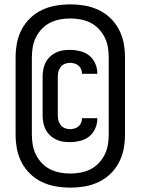

<svg xmlns="http://www.w3.org/2000/svg" viewBox="-20 -777 640 874"><path d="M300 77Q267 77 234.5 71.5Q202 66 172 52Q142 38 118 15Q94 -8 78.5 -37.5Q63 -67 57 -99.5Q51 -132 51 -165V-515Q51 -548 57 -580.5Q63 -613 78.5 -642.5Q94 -672 118 -695Q142 -718 172 -732Q202 -746 234.5 -751.5Q267 -757 300 -757Q333 -757 365.5 -751.5Q398 -746 428 -732Q458 -718 482 -695Q506 -672 521.5 -642.5Q537 -613 543 -580.5Q549 -548 549 -515V-165Q549 -132 543 -99.5Q537 -67 521.5 -37.5Q506 -8 482 15Q458 38 428 52Q398 66 365.5 71.5Q333 77 300 77ZM300 13Q324 13 347.5 8.5Q371 4 392 -6.5Q413 -17 429.5 -34.5Q446 -52 456.5 -73Q467 -94 471 -117.5Q475 -141 475 -165V-515Q475 -539 471 -562.5Q467 -586 456.5 -607Q446 -628 429.5 -645.5Q413 -663 392 -673.5Q371 -684 347.5 -688.5Q324 -693 300 -693Q276 -693 252.5 -688.5Q229 -684 208 -673.5Q187 -663 170.5 -645.5Q154 -628 143.5 -607Q133 -586 129 -562.5Q125 -539 125 -515V-165Q125 -141 129 -117.5Q133 -94 143.5 -73Q154 -52 170.5 -34.5Q187 -17 208 -6.5Q229 4 252.5 8.5Q276 13 300 13ZM298 -130Q282 -130 265.5 -132.5Q249 -135 234 -142.5Q219 -150 207 -161.5Q195 -173 187.5 -188Q180 -203 177 -219Q174 -235 174 -252V-428Q174 -445 177 -461Q180 -477 187.5 -492Q195 -507 207 -518.5Q219 -530 234 -537.5Q249 -545 265.5 -547.5Q282 -550 298 -550Q321 -550 344 -544.5Q367 -539 385 -525Q403 -511 413 -489Q423 -467 423 -444V-441H353V-443Q353 -453 349 -462.5Q345 -472 337 -478.5Q329 -485 319 -488Q309 -491 298 -491Q287 -491 275.5 -486.5Q264 -482 256.5 -472.5Q249 -463 246 -451.5Q243 -440 243 -428V-252Q243 -240 246 -228.5Q249 -217 256.5 -207.5Q264 -198 275.5 -193.5Q287 -189 298 -189Q309 -189 319 -192Q329 -195 337 -201.5Q345 -208 349 -217.5Q353 -227 353 -237V-239H423V-236Q423 -213 413 -191Q403 -169 385 -155Q367 -141 344 -135.5Q321 -130 298 -130Z"/></svg>

Font: Iosevka Semibold Extended
Style: Regular
Weight: 600
Width: 7
Monospace: yes
Designer: Belleve Invis
Foundry: Belleve Invis
Version: Version 32.5.0; ttfautohint (v1.8.4)